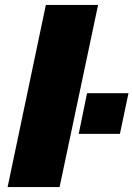

<svg xmlns="http://www.w3.org/2000/svg" viewBox="-20 -763 544 783"><path d="M11 0 167 -743H380L223 0ZM301 -217 335 -383H504L469 -217Z"/></svg>

Font: Saira Expanded ExtraBold
Style: Italic
Weight: 800
Width: 7
Italic angle: -12°
Designer: Hector Gatti with collaboration of the Omnibus-Type team
Foundry: Omnibus-Type
Version: Version 1.101